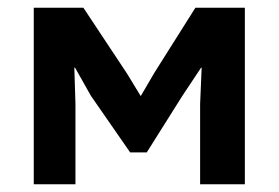

<svg xmlns="http://www.w3.org/2000/svg" viewBox="-20 -477 721 497"><path d="M498 -207.5 502 -301.8H500.5L452.1 -229L359.9 -82.5H316.9L215.3 -229L174.3 -301.8H172.4L175.3 -208.5V0H67.4V-457H195.8L309.1 -286.1L343.8 -229H344.7L379.9 -289.1L485.8 -457H613.8V0H498Z"/></svg>

Font: PT Astra Sans
Style: Bold
Weight: 700
Designer: A.Korolkova, I. Chaeva
Foundry: ParaType Ltd
Version: Version 1.001; ttfautohint (v1.6)